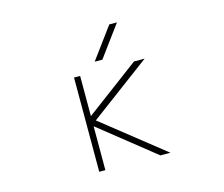

<svg xmlns="http://www.w3.org/2000/svg" viewBox="-105 -893 1210 1036"><g transform="rotate(-15 500.0 -375.0)"><path d="M500 -578.1H457L585 -752H627.9ZM361.3 -243.2V2H327.1V-524.4H361.3V-299.8L662.1 -524.4H721.7L380.9 -270.5L724.6 2H668.9Z"/></g></svg>

Font: Gen Shin Gothic Monospace ExtraLight
Style: Regular
Weight: 200
Designer: [Source Han Sans]
Ryoko NISHIZUKA  (kana & ideographs); Paul D. Hunt (Latin, Greek & Cyrillic); Wenlong ZHANG  (bopomofo
Version: Version 1.002.20150607